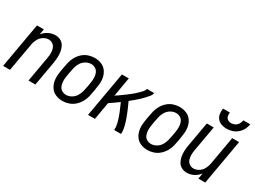

<svg xmlns="http://www.w3.org/2000/svg" viewBox="-52 -1347 2599 1958"><g transform="rotate(30 1248.0 -368.0)"><path d="M-4 0 89 -530H170L158 -464Q163 -469 167 -475Q194 -505 230 -521.5Q266 -538 304 -538Q337 -538 365.5 -523Q394 -508 409 -480.5Q424 -453 429.5 -421Q435 -389 433.5 -355.5Q432 -322 427 -289L376 0H295L348 -301Q353 -329 353 -356.5Q353 -384 344.5 -409Q336 -434 315 -450Q294 -466 266 -466Q233 -466 202.5 -446Q172 -426 157 -395Q142 -367 136 -337L135 -331V-329L77 0Z M697 8Q656 8 619 -7Q582 -22 559.5 -53.5Q537 -85 529 -124Q521 -163 525.5 -204.5Q530 -246 538 -288Q544 -323 552.5 -359Q561 -395 580 -428.5Q599 -462 628.5 -488Q658 -514 694 -526Q730 -538 768 -538Q808 -538 845.5 -523Q883 -508 905.5 -476.5Q928 -445 936 -406Q944 -367 939 -325.5Q934 -284 927 -242Q921 -207 912.5 -171Q904 -135 884.5 -101.5Q865 -68 835.5 -42Q806 -16 769.5 -4Q733 8 697 8ZM698 -64Q730 -64 760.5 -81.5Q791 -99 809 -128.5Q827 -158 834.5 -189.5Q842 -221 848 -252L849 -257L850 -266L852 -275L853 -284L857 -307Q861 -335 860 -362Q859 -389 849 -413.5Q839 -438 816.5 -452Q794 -466 767 -466Q734 -466 704 -448.5Q674 -431 655.5 -401.5Q637 -372 630 -340.5Q623 -309 617 -278Q612 -250 608 -222.5Q604 -195 605 -168Q606 -141 616 -116.5Q626 -92 648 -78Q670 -64 698 -64Z M996 0 1089 -530H1170L1131 -305Q1149 -316 1166.5 -328.5Q1184 -341 1201.5 -353.5Q1219 -366 1236 -379Q1253 -392 1270 -405Q1287 -418 1303.5 -432.5Q1320 -447 1335 -462Q1350 -477 1365 -493.5Q1380 -510 1384 -530H1469Q1465 -506 1448.5 -486.5Q1432 -467 1415 -448.5Q1398 -430 1380 -413Q1362 -396 1343 -379.5Q1324 -363 1304 -347Q1294 -338 1283 -330Q1398 -84 1384 0H1303Q1316 -73 1220 -281Q1202 -268 1185 -256Q1172 -246 1159 -237L1151 -232L1144 -227Q1129 -216 1113 -206L1077 0Z M1697 8Q1656 8 1619 -7Q1582 -22 1559.5 -53.5Q1537 -85 1529 -124Q1521 -163 1525.5 -204.5Q1530 -246 1538 -288Q1544 -323 1552.5 -359Q1561 -395 1580 -428.5Q1599 -462 1628.5 -488Q1658 -514 1694 -526Q1730 -538 1768 -538Q1808 -538 1845.5 -523Q1883 -508 1905.5 -476.5Q1928 -445 1936 -406Q1944 -367 1939 -325.5Q1934 -284 1927 -242Q1921 -207 1912.5 -171Q1904 -135 1884.5 -101.5Q1865 -68 1835.5 -42Q1806 -16 1769.5 -4Q1733 8 1697 8ZM1698 -64Q1730 -64 1760.5 -81.5Q1791 -99 1809 -128.5Q1827 -158 1834.5 -189.5Q1842 -221 1848 -252L1849 -257L1850 -266L1852 -275L1853 -284L1857 -307Q1861 -335 1860 -362Q1859 -389 1849 -413.5Q1839 -438 1816.5 -452Q1794 -466 1767 -466Q1734 -466 1704 -448.5Q1674 -431 1655.5 -401.5Q1637 -372 1630 -340.5Q1623 -309 1617 -278Q1612 -250 1608 -222.5Q1604 -195 1605 -168Q1606 -141 1616 -116.5Q1626 -92 1648 -78Q1670 -64 1698 -64Z M2161 8Q2128 8 2099.5 -7Q2071 -22 2056 -49.5Q2041 -77 2035 -109Q2029 -141 2030.5 -174.5Q2032 -208 2038 -241L2089 -530H2170L2117 -229Q2112 -201 2112 -173.5Q2112 -146 2120 -121Q2128 -96 2149.5 -80Q2171 -64 2199 -64Q2232 -64 2262.5 -84Q2293 -104 2308 -135Q2323 -164 2329 -194L2330 -199V-201L2388 -530H2469L2376 0H2295L2307 -67Q2302 -61 2297 -55Q2271 -25 2234.5 -8.5Q2198 8 2161 8ZM2289 -584Q2257 -584 2227.5 -594Q2198 -604 2179 -627Q2160 -650 2155.5 -681Q2151 -712 2156 -744H2237Q2233 -722 2238 -700.5Q2243 -679 2261 -667.5Q2279 -656 2301 -656Q2324 -656 2346 -667.5Q2368 -679 2380 -700Q2392 -721 2396 -744H2477Q2472 -711 2456 -680.5Q2440 -650 2413 -627Q2386 -604 2353.5 -594Q2321 -584 2289 -584Z"/></g></svg>

Font: Iosevka SS08
Style: Italic
Weight: 400
Italic angle: -10°
Monospace: yes
Designer: Belleve Invis
Foundry: Belleve Invis
Version: 2.1.0; ttfautohint (v1.8.2)